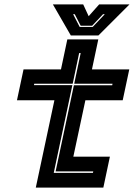

<svg xmlns="http://www.w3.org/2000/svg" viewBox="-20 -857 616 877"><path d="M143.5 0 228.5 -399H57.5L87.5 -540H258.5L287.5 -677H429L400 -540H570.5L540.5 -399H370L315 -141.5H482L452 0ZM225.5 -67.5H404.5L406 -74H234L317.5 -467.5H492.5L494 -474.5H319L348.5 -614.5H341.5L312 -474.5H136.5L135 -468H310.5ZM303.5 -695 221.5 -837H360L385 -783L433 -837H571.5L429.5 -695ZM344 -734H403.5L458.5 -792H450.5L401 -739.5H348.5L321.5 -792H314Z"/></svg>

Font: Tourney Expanded ExtraBold
Style: Italic
Weight: 800
Width: 7
Italic angle: -12°
Designer: Tyler Finck
Foundry: Etcetera Type Co
Version: Version 1.010; ttfautohint (v1.8.3)